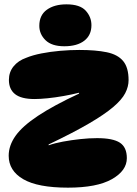

<svg xmlns="http://www.w3.org/2000/svg" viewBox="-20 -857 632 884"><path d="M20 -140Q20 -187 51.5 -231.5Q83 -276 154.5 -323.5Q226 -371 344 -426V-430Q312 -422 273 -415Q234 -408 198.5 -404.5Q163 -401 139 -401Q78 -401 49.5 -423.5Q21 -446 21 -489Q21 -525 42.5 -551.5Q64 -578 101 -591Q130 -603 170.5 -611Q211 -619 256.5 -623Q302 -627 345 -627Q421 -627 471.5 -616.5Q522 -606 547 -576Q572 -546 572 -488Q572 -458 556.5 -428Q541 -398 501 -364Q461 -330 389 -288Q317 -246 204 -192V-188Q232 -198 270 -205Q308 -212 349 -216.5Q390 -221 427 -221Q500 -221 532 -200Q564 -179 564 -129Q564 -71 495 -32Q426 7 293 7Q154 7 87 -32Q20 -71 20 -140ZM286 -837Q348 -837 374.5 -808Q401 -779 401 -741Q401 -695 368 -669.5Q335 -644 276 -644Q218 -644 189.5 -672Q161 -700 161 -738Q161 -787 195.5 -812Q230 -837 286 -837Z"/></svg>

Font: DynaPuff
Style: Bold
Weight: 700
Designer: Toshi Omagari, Jennifer Daniel
Foundry: Google Fonts
Version: Version 2.000